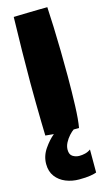

<svg xmlns="http://www.w3.org/2000/svg" viewBox="-141 -708 577 1035"><g transform="rotate(-15 147.0 -191.0)"><path d="M235.5 12Q228.5 12 221 12Q213.5 12 205.5 12Q194.5 19.5 180.2 35Q166 50.5 155.8 70Q145.5 89.5 145.5 109.5Q145.5 136.5 162.2 147Q179 157.5 199 157.5Q215 157.5 231.5 153.5Q248 149.5 262.5 139V267.5Q251.5 272 227.8 276Q204 280 165 280Q125.5 280 91 266Q56.5 252 35.2 223.8Q14 195.5 14 154Q14 109 40.8 70.2Q67.5 31.5 96 8.5Q69.5 6.5 49.5 4Q48.5 -26 47.5 -74.2Q46.5 -122.5 45.8 -179.2Q45 -236 45 -290Q45 -375.5 46.5 -468.2Q48 -561 50.5 -657.5Q61 -658 84.2 -658.5Q107.5 -659 136.5 -659.8Q165.5 -660.5 193 -661Q220.5 -661.5 239 -661.5Q242 -613 244.2 -548.8Q246.5 -484.5 247.8 -413.8Q249 -343 249 -274Q249 -185.5 246.2 -109Q243.5 -32.5 235.5 12Z"/></g></svg>

Font: Grandstander Black
Style: Regular
Weight: 900
Designer: Tyler Finck
Foundry: Etcetera Type Co
Version: Version 1.200; ttfautohint (v1.8.3)